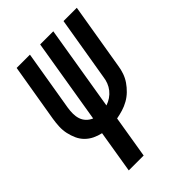

<svg xmlns="http://www.w3.org/2000/svg" viewBox="-215 -617 930 930"><g transform="rotate(-45 250.0 -152.5)"><path d="M107 215 143 -4Q120 -9 99.5 -19Q79 -29 63 -45Q47 -61 37.5 -82Q28 -103 23 -126Q18 -149 19 -173Q20 -197 24 -222L74 -520H165L113 -209Q110 -190 110 -171Q110 -152 115.5 -135Q121 -118 133.5 -105Q146 -92 163 -85L235 -520H325L253 -84Q271 -90 286.5 -100.5Q302 -111 313.5 -125.5Q325 -140 331.5 -157Q338 -174 340 -191L395 -520H486L429 -179Q426 -157 418.5 -135.5Q411 -114 398 -95Q385 -76 368 -59.5Q351 -43 330.5 -31.5Q310 -20 288.5 -13.5Q267 -7 245 -3L209 215Z"/></g></svg>

Font: Iosevka Term Curly Semibold
Style: Italic
Weight: 600
Italic angle: -9°
Designer: Belleve Invis
Foundry: Belleve Invis
Version: Version 32.3.0